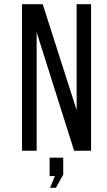

<svg xmlns="http://www.w3.org/2000/svg" viewBox="-20 -720 509 917"><path d="M155 0H85V-700H184L346 -194V-700H415V0H334L155 -566ZM242 121H217V33H282V114L247 177H219Z"/></svg>

Font: Bebas Neue Regular
Style: Regular
Weight: 400
Designer: Ryoichi Tsunekawa & LGV (GE)
Foundry: Free Software Foundation, Inc.
Version: Version 1.003 August 13, 2016